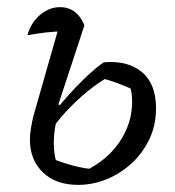

<svg xmlns="http://www.w3.org/2000/svg" viewBox="-20 -510 492 539"><path d="M199 9Q137 9 100.5 -26Q64 -61 64 -118Q64 -133 67 -151Q70 -169 74 -185L152 -458L165 -422Q136 -422 110 -419Q84 -416 57 -411Q63 -434 77 -452Q91 -470 109.5 -480Q128 -490 148 -490Q196 -490 217 -439L144 -217L150 -214Q143 -194 137 -165Q131 -136 131 -107Q131 -92 133.5 -75.5Q136 -59 143 -43L121 -67Q152 -54 185.5 -45Q219 -36 254 -34L216 -29Q280 -59 315.5 -111.5Q351 -164 351 -225Q351 -239 348.5 -253Q346 -267 339 -284L365 -253Q338 -266 310 -276.5Q282 -287 254 -293L289 -296Q268 -286 239 -264Q210 -242 180.5 -212.5Q151 -183 128 -151L109 -164Q138 -204 168 -238Q198 -272 225 -297Q252 -322 271 -335Q338 -341 378 -308Q418 -275 418 -206Q418 -158 399 -118.5Q380 -79 348.5 -50.5Q317 -22 278.5 -6.5Q240 9 199 9Z"/></svg>

Font: Piazzolla 24pt
Style: Italic
Weight: 400
Italic angle: -11.3°
Designer: Juan Pablo del Peral
Foundry: Huerta Tipografica
Version: Version 2.005